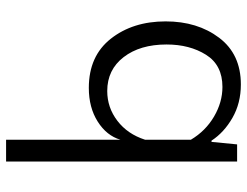

<svg xmlns="http://www.w3.org/2000/svg" viewBox="-108 -672 792 615"><g transform="rotate(-90 287.5 -364.0)"><path d="M325 12Q265 12 218 -15Q171 -42 145 -82H141L133 0H78V-740H148V-374Q161 -418 206 -446.5Q251 -475 314 -475Q416 -475 471.5 -404.5Q527 -334 527 -229Q527 -127 474.5 -57.5Q422 12 325 12ZM317 -47Q387 -47 420 -99.5Q453 -152 453 -226Q453 -311 412.5 -363.5Q372 -416 304 -416Q251 -416 208.5 -383.5Q166 -351 148 -295V-148Q176 -101 222 -74Q268 -47 317 -47Z"/></g></svg>

Font: Quattrocento Sans
Style: Regular
Weight: 400
Designer: Pablo Impallari
Foundry: Pablo Impallari, Igino Marini, Brenda Gallo
Version: Version 2.000